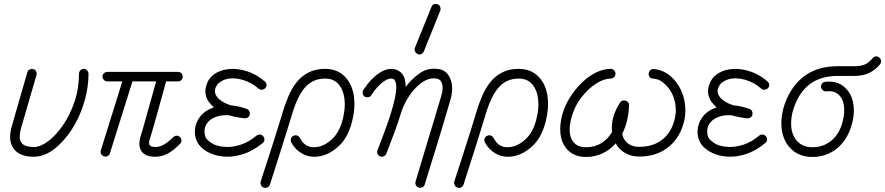

<svg xmlns="http://www.w3.org/2000/svg" viewBox="-20 -760 4370 948"><path d="M147 14Q78 14 48 -25Q18 -65 38 -136L115 -403Q117 -412 126 -416.5Q135 -421 144 -419Q154 -416 158.5 -407.5Q163 -399 160 -389L83 -124Q79 -108 77.5 -88Q76 -68 86 -55Q96 -42 113.5 -38Q131 -34 147 -34Q179 -34 217.5 -62.5Q256 -91 290.5 -141Q325 -191 347.5 -256.5Q370 -322 370 -396Q370 -405 376.5 -412.5Q383 -420 393 -420Q403 -420 410 -412.5Q417 -405 417 -396Q417 -334 400 -270.5Q383 -207 352.5 -151Q322 -95 280 -53Q215 14 147 14Z M746 14Q697 14 678.5 -13.5Q660 -41 675 -90Q682 -111 692 -147.5Q702 -184 713.5 -224.5Q725 -265 735 -301Q745 -337 751 -358H634L523 -4Q520 6 511.5 10.5Q503 15 494 12Q484 9 479.5 0.5Q475 -8 478 -18L584 -358H511Q501 -358 493.5 -365Q486 -372 486 -382Q486 -392 493.5 -398.5Q501 -405 511 -405H859Q869 -405 875.5 -398.5Q882 -392 882 -382Q882 -372 875.5 -365Q869 -358 859 -358H800Q796 -343 786 -306.5Q776 -270 763.5 -225.5Q751 -181 739.5 -140Q728 -99 720 -75Q712 -51 720 -42Q725 -37 733 -35.5Q741 -34 746 -34Q767 -34 788 -45.5Q809 -57 836 -83Q843 -90 852.5 -90Q862 -90 869 -83Q876 -76 876 -66.5Q876 -57 869 -50Q836 -16 807 -1Q778 14 746 14Z M1017 -4Q944 -37 942 -107Q942 -138 955.5 -164.5Q969 -191 994 -209Q1004 -216 1014.5 -221Q1025 -226 1036 -230Q1029 -237 1022.5 -243.5Q1016 -250 1011 -257Q986 -293 998 -336Q1014 -394 1079 -413Q1129 -427 1186 -412Q1243 -397 1287 -358Q1295 -352 1296 -342.5Q1297 -333 1290 -325Q1283 -318 1273.5 -317Q1264 -316 1256 -323Q1221 -354 1175.5 -366.5Q1130 -379 1093 -368Q1079 -364 1064.5 -353.5Q1050 -343 1043 -323Q1037 -302 1050 -284Q1068 -257 1119 -240Q1157 -237 1199 -222Q1207 -219 1211 -211Q1215 -203 1213 -194Q1212 -186 1204.5 -180.5Q1197 -175 1187 -176Q1147 -180 1110 -191Q1056 -194 1021 -170Q1006 -159 997.5 -143.5Q989 -128 990 -108Q990 -82 1006.5 -67.5Q1023 -53 1036 -47Q1061 -36 1096 -34.5Q1131 -33 1170 -46Q1209 -59 1246 -90Q1254 -96 1263.5 -95.5Q1273 -95 1280 -87Q1286 -79 1285.5 -69.5Q1285 -60 1277 -54Q1230 -15 1182 0.5Q1134 16 1091.5 13.5Q1049 11 1017 -4Z M1282 166Q1273 163 1269 154.5Q1265 146 1267 137Q1267 136 1275 111.5Q1283 87 1296 47Q1309 7 1324 -39.5Q1339 -86 1353 -131.5Q1367 -177 1378 -213Q1389 -249 1404.5 -285.5Q1420 -322 1443.5 -352.5Q1467 -383 1502 -401.5Q1537 -420 1585 -420Q1654 -420 1693 -370Q1721 -335 1728 -280.5Q1735 -226 1719 -163Q1699 -80 1650.5 -36.5Q1602 7 1549 13Q1508 18 1473 -1Q1438 -20 1418 -57Q1414 -66 1416.5 -75.5Q1419 -85 1429 -89Q1437 -94 1446.5 -91Q1456 -88 1461 -79Q1487 -26 1544 -34Q1583 -39 1620 -73.5Q1657 -108 1673 -174Q1686 -226 1681 -270Q1676 -314 1655 -340Q1631 -372 1585 -372Q1527 -372 1489 -331.5Q1451 -291 1423 -199Q1412 -163 1398 -117.5Q1384 -72 1369 -25Q1354 22 1341.5 61.5Q1329 101 1321 125.5Q1313 150 1313 151Q1310 160 1301 165Q1292 170 1282 166Z M2047 166Q2038 163 2033.5 154.5Q2029 146 2032 136Q2043 100 2058.5 47.5Q2074 -5 2092 -64.5Q2110 -124 2127.5 -181.5Q2145 -239 2158 -284Q2170 -323 2163 -346Q2156 -369 2136 -372Q2106 -377 2078.5 -362Q2051 -347 2027.5 -321Q2004 -295 1986.5 -263.5Q1969 -232 1960 -202Q1947 -159 1927.5 -106.5Q1908 -54 1888 -2Q1884 7 1875 11.5Q1866 16 1858 12Q1848 9 1844 -0.5Q1840 -10 1844 -19Q1853 -42 1867 -78.5Q1881 -115 1895.5 -156.5Q1910 -198 1921 -238.5Q1932 -279 1935.5 -311.5Q1939 -344 1931 -360Q1927 -369 1922 -370Q1902 -378 1872 -356Q1842 -334 1813 -290Q1809 -282 1799 -280Q1789 -278 1780 -283Q1773 -288 1771 -298Q1769 -308 1774 -316Q1814 -376 1857.5 -402.5Q1901 -429 1939 -415Q1965 -404 1975 -380Q1983 -359 1983 -331Q2014 -372 2054 -399.5Q2094 -427 2146 -419Q2177 -415 2196 -386Q2210 -364 2212 -334Q2214 -304 2205 -271Q2192 -225 2173.5 -163.5Q2155 -102 2136 -40Q2117 22 2101 73Q2085 124 2077 151Q2075 160 2065.5 164.5Q2056 169 2047 166ZM2073 -507Q2069 -497 2060 -493Q2051 -489 2042 -493Q2033 -498 2029 -506.5Q2025 -515 2029 -525L2110 -725Q2114 -736 2122.5 -739Q2131 -742 2141 -739Q2150 -735 2153.5 -726Q2157 -717 2154 -708Z M2238 166Q2229 163 2225 154.5Q2221 146 2223 137Q2223 136 2231 111.5Q2239 87 2252 47Q2265 7 2280 -39.5Q2295 -86 2309 -131.5Q2323 -177 2334 -213Q2345 -249 2360.5 -285.5Q2376 -322 2399.5 -352.5Q2423 -383 2458 -401.5Q2493 -420 2541 -420Q2610 -420 2649 -370Q2677 -335 2684 -280.5Q2691 -226 2675 -163Q2655 -80 2606.5 -36.5Q2558 7 2505 13Q2464 18 2429 -1Q2394 -20 2374 -57Q2370 -66 2372.5 -75.5Q2375 -85 2385 -89Q2393 -94 2402.5 -91Q2412 -88 2417 -79Q2443 -26 2500 -34Q2539 -39 2576 -73.5Q2613 -108 2629 -174Q2642 -226 2637 -270Q2632 -314 2611 -340Q2587 -372 2541 -372Q2483 -372 2445 -331.5Q2407 -291 2379 -199Q2368 -163 2354 -117.5Q2340 -72 2325 -25Q2310 22 2297.5 61.5Q2285 101 2277 125.5Q2269 150 2269 151Q2266 160 2257 165Q2248 170 2238 166Z M2873 15Q2808 15 2773 -31Q2751 -60 2747 -102Q2743 -144 2756 -194Q2769 -239 2794.5 -279.5Q2820 -320 2853 -352Q2886 -384 2923 -402Q2960 -420 2995 -420Q3005 -420 3012 -413Q3019 -406 3019 -396Q3019 -386 3012 -379Q3005 -372 2995 -372Q2962 -372 2923 -347Q2884 -322 2850.5 -279Q2817 -236 2802 -181Q2780 -100 2810 -60Q2831 -33 2873 -33Q2917 -33 2949.5 -53.5Q2982 -74 3002 -108Q2994 -179 3041 -253Q3051 -268 3069 -263Q3086 -258 3086 -240Q3083 -159 3052 -99Q3054 -93 3055.5 -87Q3057 -81 3060 -76Q3083 -35 3136 -35Q3207 -35 3253 -73Q3299 -111 3313 -180Q3321 -217 3312.5 -256.5Q3304 -296 3281 -325Q3270 -340 3251 -355Q3232 -370 3204 -372Q3194 -372 3188 -379.5Q3182 -387 3183 -397Q3184 -407 3191 -413.5Q3198 -420 3208 -419Q3240 -417 3268.5 -400Q3297 -383 3319 -354Q3348 -316 3358.5 -267Q3369 -218 3360 -171Q3342 -85 3283 -36Q3224 13 3136 13Q3098 13 3067.5 -4Q3037 -21 3020 -52Q2992 -20 2954.5 -2.5Q2917 15 2873 15Z M3499 -4Q3426 -37 3424 -107Q3424 -138 3437.5 -164.5Q3451 -191 3476 -209Q3486 -216 3496.5 -221Q3507 -226 3518 -230Q3511 -237 3504.5 -243.5Q3498 -250 3493 -257Q3468 -293 3480 -336Q3496 -394 3561 -413Q3611 -427 3668 -412Q3725 -397 3769 -358Q3777 -352 3778 -342.5Q3779 -333 3772 -325Q3765 -318 3755.5 -317Q3746 -316 3738 -323Q3703 -354 3657.5 -366.5Q3612 -379 3575 -368Q3561 -364 3546.5 -353.5Q3532 -343 3525 -323Q3519 -302 3532 -284Q3550 -257 3601 -240Q3639 -237 3681 -222Q3689 -219 3693 -211Q3697 -203 3695 -194Q3694 -186 3686.5 -180.5Q3679 -175 3669 -176Q3629 -180 3592 -191Q3538 -194 3503 -170Q3488 -159 3479.5 -143.5Q3471 -128 3472 -108Q3472 -82 3488.5 -67.5Q3505 -53 3518 -47Q3543 -36 3578 -34.5Q3613 -33 3652 -46Q3691 -59 3728 -90Q3736 -96 3745.5 -95.5Q3755 -95 3762 -87Q3768 -79 3767.5 -69.5Q3767 -60 3759 -54Q3712 -15 3664 0.5Q3616 16 3573.5 13.5Q3531 11 3499 -4Z M3991 15Q3908 15 3865 -50Q3838 -93 3838 -151.5Q3838 -210 3864 -271Q3937 -433 4115 -433H4196Q4229 -433 4249.5 -441.5Q4270 -450 4288 -472Q4294 -480 4303.5 -481.5Q4313 -483 4321 -476Q4329 -470 4330 -460Q4331 -450 4325 -442Q4300 -413 4270 -399Q4240 -385 4196 -385H4115Q3966 -385 3909 -252Q3887 -202 3886 -155Q3885 -108 3906 -76Q3934 -33 3991 -33Q4043 -33 4081 -62.5Q4119 -92 4136 -144Q4150 -188 4148 -225.5Q4146 -263 4128 -285Q4105 -314 4061 -309Q4051 -308 4043.5 -314Q4036 -320 4034 -330Q4033 -340 4039 -347.5Q4045 -355 4055 -356Q4124 -364 4164 -315Q4190 -284 4195 -234.5Q4200 -185 4181 -130Q4159 -63 4108.5 -24Q4058 15 3991 15Z"/></svg>

Font: Zen Kurenaido
Style: ARC
Weight: 400
Designer: Yoshimichi Ohira
Foundry: Positype
Version: Version 1.001